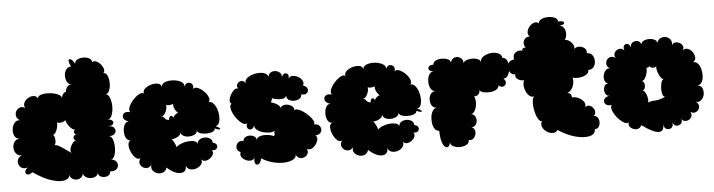

<svg xmlns="http://www.w3.org/2000/svg" viewBox="-46 -921 4281 1151"><g transform="rotate(-5 2094.5 -345.5)"><path d="M116 -60Q98 -46 86 -49Q74 -52 73.5 -64.5Q73 -77 91 -91Q70 -84 56 -91.5Q42 -99 36.5 -114Q31 -129 37 -144Q43 -159 63 -166Q41 -165 29 -179Q17 -193 15.5 -213Q14 -233 24 -249Q34 -265 56 -267Q35 -269 26.5 -287Q18 -305 20.5 -327Q23 -349 35.5 -364.5Q48 -380 69 -377Q51 -387 47.5 -403Q44 -419 51.5 -433Q59 -447 73.5 -452.5Q88 -458 107 -448Q97 -464 104.5 -479.5Q112 -495 128 -505Q144 -515 161 -514.5Q178 -514 188 -498Q189 -511 204 -517Q219 -523 240.5 -523.5Q262 -524 283 -519.5Q304 -515 318 -506.5Q332 -498 331 -485Q333 -502 340.5 -511.5Q348 -521 358 -523Q359 -540 370 -553Q381 -566 398 -563Q379 -565 369.5 -581.5Q360 -598 360.5 -619Q361 -640 371.5 -655.5Q382 -671 402 -671Q389 -696 390.5 -707.5Q392 -719 403 -714.5Q414 -710 428 -685Q428 -702 443.5 -710Q459 -718 479 -718Q499 -718 514.5 -710Q530 -702 530 -685Q540 -694 554.5 -688Q569 -682 581 -668Q593 -654 597 -639Q601 -624 591 -615Q608 -615 616 -595.5Q624 -576 624 -551Q624 -526 616 -506.5Q608 -487 591 -487Q606 -487 614.5 -471.5Q623 -456 626 -433.5Q629 -411 626 -388.5Q623 -366 614.5 -350.5Q606 -335 591 -335Q614 -335 621.5 -325Q629 -315 621.5 -305Q614 -295 591 -295Q620 -295 629.5 -280Q639 -265 629.5 -250Q620 -235 591 -235Q603 -235 610.5 -221Q618 -207 620.5 -186Q623 -165 620.5 -144Q618 -123 610.5 -109Q603 -95 591 -95Q613 -92 622.5 -80Q632 -68 630 -54Q628 -40 615.5 -31Q603 -22 581 -25Q581 -9 569.5 -1.5Q558 6 543.5 6Q529 6 517.5 -1.5Q506 -9 506 -25Q504 -7 489.5 0Q475 7 457.5 5Q440 3 427.5 -7Q415 -17 417 -34Q417 -14 405.5 -4Q394 6 379 7Q364 8 351.5 0Q339 -8 335 -25Q334 -3 306.5 5Q279 13 230 -1Q181 -15 116 -60ZM403 -262Q389 -262 386 -274Q383 -286 393 -292Q383 -292 371 -302.5Q359 -313 350.5 -327Q342 -341 340 -354Q331 -345 315 -342Q299 -339 288 -345Q291 -332 286.5 -314Q282 -296 273 -283Q264 -270 255 -273Q263 -271 267 -258Q271 -245 270 -231Q269 -217 262 -210Q275 -211 295.5 -198.5Q316 -186 335 -172Q354 -158 362 -153Q352 -161 355.5 -178Q359 -195 370 -210.5Q381 -226 393 -227Q377 -232 380 -247.5Q383 -263 403 -262Z M919 -18Q913 3 897 9.5Q881 16 863.5 11.5Q846 7 835 -7Q824 -21 830 -42Q819 -27 804 -25.5Q789 -24 776.5 -33Q764 -42 760.5 -56.5Q757 -71 769 -87Q754 -80 739 -93.5Q724 -107 714 -129.5Q704 -152 704 -172Q704 -192 719 -199Q701 -199 692 -216Q683 -233 683 -256Q683 -279 692 -296Q701 -313 718 -313Q691 -321 686 -337Q681 -353 693.5 -364Q706 -375 733 -367Q724 -375 727.5 -390.5Q731 -406 743 -423Q755 -440 770 -453.5Q785 -467 799.5 -473Q814 -479 823 -471Q818 -488 832.5 -501Q847 -514 869 -520.5Q891 -527 910 -523.5Q929 -520 934 -503Q935 -522 956.5 -529.5Q978 -537 1004.5 -535Q1031 -533 1051 -522Q1071 -511 1069 -492Q1077 -511 1091.5 -512.5Q1106 -514 1115.5 -503Q1125 -492 1118 -473Q1129 -484 1147.5 -476.5Q1166 -469 1183.5 -452Q1201 -435 1208.5 -416Q1216 -397 1205 -386Q1220 -389 1232.5 -376Q1245 -363 1252.5 -342Q1260 -321 1261 -298.5Q1262 -276 1256 -259Q1250 -242 1234 -239Q1263 -226 1260 -219.5Q1257 -213 1228 -226Q1228 -213 1211.5 -206.5Q1195 -200 1174 -200Q1153 -200 1136.5 -206.5Q1120 -213 1120 -226Q1120 -209 1105 -200.5Q1090 -192 1070.5 -191.5Q1051 -191 1036 -199.5Q1021 -208 1021 -224Q1022 -207 1004.5 -196.5Q987 -186 965 -184Q975 -172 981.5 -158.5Q988 -145 990 -134Q1000 -145 1020 -153Q1040 -161 1061 -163Q1082 -165 1098.5 -160.5Q1115 -156 1118 -142Q1118 -159 1131.5 -168Q1145 -177 1163 -177Q1181 -177 1194.5 -168Q1208 -159 1208 -142Q1228 -138 1232 -125.5Q1236 -113 1227 -103.5Q1218 -94 1199 -98Q1208 -85 1202 -71.5Q1196 -58 1182.5 -48.5Q1169 -39 1154.5 -38Q1140 -37 1131 -49Q1137 -30 1125.5 -16Q1114 -2 1095 4Q1076 10 1058.5 4.5Q1041 -1 1035 -20Q1037 7 1020.5 17Q1004 27 976.5 18.5Q949 10 919 -18ZM960 -301Q960 -321 971 -323.5Q982 -326 986 -311Q989 -320 998 -328Q1007 -336 1017 -339Q1005 -348 997 -365Q989 -382 992 -395Q983 -390 970.5 -389Q958 -388 949 -392Q952 -381 948 -366Q944 -351 935.5 -339Q927 -327 916 -326Q929 -323 935.5 -312Q942 -301 960 -301Z M1489 -23Q1483 4 1471 10Q1459 16 1451.5 5Q1444 -6 1450 -32Q1443 -17 1427 -15.5Q1411 -14 1395.5 -21.5Q1380 -29 1371.5 -42.5Q1363 -56 1370 -72Q1354 -77 1349.5 -89.5Q1345 -102 1349.5 -114.5Q1354 -127 1365.5 -134Q1377 -141 1393 -135Q1393 -150 1405 -157.5Q1417 -165 1432.5 -165Q1448 -165 1460 -157.5Q1472 -150 1472 -135Q1475 -150 1493 -156Q1511 -162 1535 -160Q1559 -158 1578 -149Q1579 -156 1584 -160Q1579 -169 1584 -182Q1573 -173 1552 -173Q1531 -173 1509.5 -180Q1488 -187 1475 -199Q1462 -211 1465 -225Q1458 -205 1445 -202Q1432 -199 1424 -209.5Q1416 -220 1423 -241Q1412 -233 1397.5 -241.5Q1383 -250 1368.5 -267Q1354 -284 1344 -304Q1334 -324 1332 -341Q1330 -358 1341 -365Q1330 -371 1331.5 -387Q1333 -403 1342.5 -420Q1352 -437 1364.5 -447Q1377 -457 1388 -451Q1378 -468 1386.5 -481Q1395 -494 1410 -495.5Q1425 -497 1436 -480Q1433 -496 1445.5 -508Q1458 -520 1478 -527Q1498 -534 1519.5 -534.5Q1541 -535 1557 -528Q1573 -521 1576 -505Q1578 -524 1591.5 -531.5Q1605 -539 1620.5 -537Q1636 -535 1647 -524Q1658 -513 1655 -495Q1661 -514 1672.5 -517.5Q1684 -521 1692 -512Q1700 -503 1694 -484Q1702 -499 1719 -499Q1736 -499 1752.5 -490Q1769 -481 1777.5 -466Q1786 -451 1777 -436Q1800 -429 1803.5 -414Q1807 -399 1795.5 -388.5Q1784 -378 1762 -385Q1762 -367 1748 -358.5Q1734 -350 1716 -350Q1698 -350 1684.5 -358.5Q1671 -367 1671 -385Q1668 -373 1653.5 -369Q1639 -365 1620 -367.5Q1601 -370 1584 -377Q1585 -364 1575 -353Q1597 -348 1616 -335Q1635 -322 1630 -309Q1633 -323 1647 -328Q1661 -333 1677 -329.5Q1693 -326 1704 -316Q1715 -306 1712 -292Q1719 -300 1734.5 -295.5Q1750 -291 1767.5 -278.5Q1785 -266 1800 -250.5Q1815 -235 1822 -220.5Q1829 -206 1822 -198Q1843 -199 1853 -189Q1863 -179 1863.5 -166Q1864 -153 1854.5 -143Q1845 -133 1825 -132Q1837 -123 1834.5 -107Q1832 -91 1820.5 -76Q1809 -61 1794.5 -54.5Q1780 -48 1767 -57Q1775 -39 1768 -26Q1761 -13 1747 -7Q1733 -1 1718.5 -6Q1704 -11 1697 -28Q1699 -10 1679.5 1Q1660 12 1628 14Q1596 16 1559.5 7Q1523 -2 1489 -23Z M2132 -18Q2126 3 2110 9.5Q2094 16 2076.5 11.5Q2059 7 2048 -7Q2037 -21 2043 -42Q2032 -27 2017 -25.5Q2002 -24 1989.5 -33Q1977 -42 1973.5 -56.5Q1970 -71 1982 -87Q1967 -80 1952 -93.5Q1937 -107 1927 -129.5Q1917 -152 1917 -172Q1917 -192 1932 -199Q1914 -199 1905 -216Q1896 -233 1896 -256Q1896 -279 1905 -296Q1914 -313 1931 -313Q1904 -321 1899 -337Q1894 -353 1906.5 -364Q1919 -375 1946 -367Q1937 -375 1940.5 -390.5Q1944 -406 1956 -423Q1968 -440 1983 -453.5Q1998 -467 2012.5 -473Q2027 -479 2036 -471Q2031 -488 2045.5 -501Q2060 -514 2082 -520.5Q2104 -527 2123 -523.5Q2142 -520 2147 -503Q2148 -522 2169.5 -529.5Q2191 -537 2217.5 -535Q2244 -533 2264 -522Q2284 -511 2282 -492Q2290 -511 2304.5 -512.5Q2319 -514 2328.5 -503Q2338 -492 2331 -473Q2342 -484 2360.5 -476.5Q2379 -469 2396.5 -452Q2414 -435 2421.5 -416Q2429 -397 2418 -386Q2433 -389 2445.5 -376Q2458 -363 2465.5 -342Q2473 -321 2474 -298.5Q2475 -276 2469 -259Q2463 -242 2447 -239Q2476 -226 2473 -219.5Q2470 -213 2441 -226Q2441 -213 2424.5 -206.5Q2408 -200 2387 -200Q2366 -200 2349.5 -206.5Q2333 -213 2333 -226Q2333 -209 2318 -200.5Q2303 -192 2283.5 -191.5Q2264 -191 2249 -199.5Q2234 -208 2234 -224Q2235 -207 2217.5 -196.5Q2200 -186 2178 -184Q2188 -172 2194.5 -158.5Q2201 -145 2203 -134Q2213 -145 2233 -153Q2253 -161 2274 -163Q2295 -165 2311.5 -160.5Q2328 -156 2331 -142Q2331 -159 2344.5 -168Q2358 -177 2376 -177Q2394 -177 2407.5 -168Q2421 -159 2421 -142Q2441 -138 2445 -125.5Q2449 -113 2440 -103.5Q2431 -94 2412 -98Q2421 -85 2415 -71.5Q2409 -58 2395.5 -48.5Q2382 -39 2367.5 -38Q2353 -37 2344 -49Q2350 -30 2338.5 -16Q2327 -2 2308 4Q2289 10 2271.5 4.5Q2254 -1 2248 -20Q2250 7 2233.5 17Q2217 27 2189.5 18.5Q2162 10 2132 -18ZM2173 -301Q2173 -321 2184 -323.5Q2195 -326 2199 -311Q2202 -320 2211 -328Q2220 -336 2230 -339Q2218 -348 2210 -365Q2202 -382 2205 -395Q2196 -390 2183.5 -389Q2171 -388 2162 -392Q2165 -381 2161 -366Q2157 -351 2148.5 -339Q2140 -327 2129 -326Q2142 -323 2148.5 -312Q2155 -301 2173 -301Z M2567 -95Q2551 -95 2541 -109Q2531 -123 2528 -143.5Q2525 -164 2528 -185Q2531 -206 2541 -220Q2551 -234 2567 -234Q2546 -234 2536 -249Q2526 -264 2526 -284Q2526 -304 2536 -319Q2546 -334 2567 -334Q2547 -334 2537 -352Q2527 -370 2527 -393.5Q2527 -417 2537 -435Q2547 -453 2567 -453Q2546 -453 2538.5 -463Q2531 -473 2538.5 -483Q2546 -493 2567 -493Q2567 -508 2582.5 -516Q2598 -524 2619 -524Q2640 -524 2656 -517Q2672 -510 2672 -495Q2677 -513 2689.5 -520.5Q2702 -528 2716 -525.5Q2730 -523 2739.5 -512.5Q2749 -502 2747 -485Q2751 -497 2767.5 -503Q2784 -509 2803.5 -508.5Q2823 -508 2837.5 -501Q2852 -494 2853 -480Q2850 -502 2868.5 -515Q2887 -528 2912.5 -531.5Q2938 -535 2959 -526.5Q2980 -518 2983 -497Q3002 -496 3010.5 -477Q3019 -458 3017.5 -433.5Q3016 -409 3006 -390.5Q2996 -372 2977 -373Q2993 -359 2990 -345Q2987 -331 2973.5 -326Q2960 -321 2944 -335Q2944 -320 2930 -311Q2916 -302 2895.5 -299.5Q2875 -297 2856 -301Q2837 -305 2827 -316Q2830 -301 2818.5 -290.5Q2807 -280 2793 -283Q2802 -267 2801 -241.5Q2800 -216 2789.5 -196.5Q2779 -177 2761 -178Q2778 -178 2787 -166Q2796 -154 2796 -138.5Q2796 -123 2787 -111Q2778 -99 2761 -99Q2776 -94 2780.5 -80.5Q2785 -67 2780.5 -52.5Q2776 -38 2765 -29Q2754 -20 2739 -25Q2739 -6 2722 3.5Q2705 13 2682 13Q2659 13 2641.5 3.5Q2624 -6 2624 -25Q2624 -6 2616 2.5Q2608 11 2596.5 5Q2585 -1 2576.5 -25Q2568 -49 2567 -95Z M3274 -38Q3263 -22 3244 -22.5Q3225 -23 3207.5 -35Q3190 -47 3182.5 -64.5Q3175 -82 3186 -99Q3175 -97 3165.5 -111Q3156 -125 3149.5 -147Q3143 -169 3141 -192.5Q3139 -216 3142.5 -232.5Q3146 -249 3157 -251Q3140 -246 3126.5 -255.5Q3113 -265 3104.5 -283Q3096 -301 3094.5 -320Q3093 -339 3101 -353Q3083 -350 3064 -361.5Q3045 -373 3051 -392Q3031 -392 3021 -405.5Q3011 -419 3010.5 -436.5Q3010 -454 3020.5 -467.5Q3031 -481 3051 -481Q3046 -511 3065.5 -524Q3085 -537 3105 -529Q3103 -537 3109.5 -542.5Q3116 -548 3127 -547Q3117 -558 3117 -573Q3117 -588 3127 -599.5Q3137 -611 3157 -611Q3144 -622 3146.5 -639Q3149 -656 3161 -670.5Q3173 -685 3189 -690.5Q3205 -696 3219 -685Q3219 -701 3236.5 -709Q3254 -717 3276.5 -717Q3299 -717 3316.5 -709Q3334 -701 3334 -685Q3368 -688 3369 -675Q3370 -662 3336 -659Q3357 -659 3366.5 -643Q3376 -627 3375.5 -606Q3375 -585 3364 -572Q3385 -572 3403 -553Q3421 -534 3417 -513Q3428 -525 3446.5 -524Q3465 -523 3478.5 -512Q3492 -501 3489 -481Q3511 -481 3522 -466Q3533 -451 3533 -430.5Q3533 -410 3522 -395Q3511 -380 3489 -380Q3490 -363 3473.5 -352.5Q3457 -342 3433 -339.5Q3409 -337 3391 -343Q3396 -327 3392 -307.5Q3388 -288 3377.5 -273Q3367 -258 3351 -254Q3366 -252 3372 -243.5Q3378 -235 3376 -225Q3395 -227 3415 -218Q3435 -209 3446.5 -193.5Q3458 -178 3451 -160Q3464 -170 3477 -166Q3490 -162 3499 -150.5Q3508 -139 3508.5 -125.5Q3509 -112 3497 -102Q3513 -103 3521 -90.5Q3529 -78 3529 -62.5Q3529 -47 3521 -35Q3513 -23 3497 -23Q3497 7 3463.5 15.5Q3430 24 3379 11Q3328 -2 3274 -38Z M3776 -23Q3771 -8 3757.5 -3.5Q3744 1 3729.5 -4Q3715 -9 3706.5 -20.5Q3698 -32 3703 -47Q3694 -39 3679 -46Q3664 -53 3648.5 -68Q3633 -83 3621.5 -101.5Q3610 -120 3606.5 -136Q3603 -152 3612 -159Q3585 -155 3573.5 -167.5Q3562 -180 3569 -195.5Q3576 -211 3603 -215Q3588 -215 3580.5 -226Q3573 -237 3572.5 -251.5Q3572 -266 3579.5 -277.5Q3587 -289 3602 -289Q3586 -292 3580.5 -307Q3575 -322 3578.5 -339.5Q3582 -357 3592.5 -369Q3603 -381 3619 -378Q3602 -389 3600 -404Q3598 -419 3605.5 -430.5Q3613 -442 3627.5 -445.5Q3642 -449 3659 -438Q3650 -451 3654 -463.5Q3658 -476 3669 -483.5Q3680 -491 3693 -490Q3706 -489 3715 -476Q3708 -497 3716 -507.5Q3724 -518 3736.5 -515Q3749 -512 3757 -491Q3754 -507 3762 -516Q3770 -525 3782.5 -527.5Q3795 -530 3806 -524Q3817 -518 3820 -503Q3820 -518 3834.5 -525.5Q3849 -533 3868 -533Q3887 -533 3901.5 -525.5Q3916 -518 3916 -503Q3920 -524 3935.5 -532Q3951 -540 3968 -536.5Q3985 -533 3995.5 -519.5Q4006 -506 4002 -484Q4009 -498 4022.5 -499Q4036 -500 4048.5 -493.5Q4061 -487 4066.5 -475Q4072 -463 4064 -449Q4080 -460 4096 -453.5Q4112 -447 4122.5 -432Q4133 -417 4134 -399.5Q4135 -382 4119 -372Q4136 -373 4147.5 -360Q4159 -347 4164.5 -326.5Q4170 -306 4169 -284.5Q4168 -263 4159.5 -248Q4151 -233 4134 -231Q4155 -227 4162 -210.5Q4169 -194 4165.5 -174.5Q4162 -155 4148.5 -142Q4135 -129 4115 -133Q4130 -123 4131.5 -109.5Q4133 -96 4125 -85Q4117 -74 4104 -70.5Q4091 -67 4076 -77Q4085 -63 4081 -50.5Q4077 -38 4065.5 -31Q4054 -24 4040.5 -25Q4027 -26 4019 -40Q4025 -21 4013 -10Q4001 1 3985.5 -1.5Q3970 -4 3964 -24Q3968 0 3955 9.5Q3942 19 3926.5 13Q3911 7 3908 -16Q3910 27 3878 27Q3846 27 3776 -23ZM3934 -180Q3923 -181 3918.5 -196Q3914 -211 3914.5 -231.5Q3915 -252 3920 -268Q3925 -284 3935 -287Q3925 -287 3915.5 -301Q3906 -315 3900.5 -333.5Q3895 -352 3896 -366Q3887 -358 3874 -360Q3861 -362 3854 -373Q3853 -365 3848 -363Q3843 -361 3837 -365Q3840 -351 3835.5 -332.5Q3831 -314 3822 -300Q3813 -286 3802 -286Q3814 -283 3817.5 -269Q3821 -255 3816 -241.5Q3811 -228 3798 -228Q3809 -230 3817.5 -216.5Q3826 -203 3829.5 -185Q3833 -167 3830 -154Q3844 -162 3872 -163Q3900 -164 3934 -180Z"/></g></svg>

Font: Rubik Bubbles
Style: Regular
Weight: 400
Designer: Hubert and Fischer, NaN
Foundry: Hubert and Fischer, NaN
Version: Version 2.200